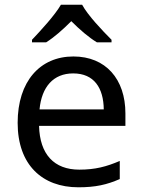

<svg xmlns="http://www.w3.org/2000/svg" viewBox="-20 -852 604 816"><path d="M329 -832H239C213 -787 153 -722 116 -683V-672H176C211 -694 247 -726 283 -762C319 -726 357 -693 392 -672H454V-683C416 -721 353 -787 329 -832ZM292 -612C150 -612 55 -506 55 -330C55 -151 160 -56 313 -56C386 -56 434 -67 489 -91V-168C433 -144 385 -131 317 -131C210 -131 149 -196 146 -317H513V-370C513 -516 429 -612 292 -612ZM291 -540C380 -540 420 -478 421 -387H148C157 -483 207 -540 291 -540Z"/></svg>

Font: Noto Sans Malayalam UI
Style: Regular
Weight: 400
Designer: Jelle Bosma - Monotype Design Team
Foundry: Monotype Imaging Inc.
Version: Version 2.104